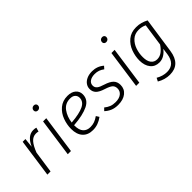

<svg xmlns="http://www.w3.org/2000/svg" viewBox="-9 -1507 2469 2469"><g transform="rotate(-45 1225.5 -273.0)"><path d="M395 -527 379 -472Q361 -478 337 -478Q282 -478 242.5 -433Q203 -388 169 -298L126 0H68L142 -523H192L179 -396Q240 -534 345 -534Q374 -534 395 -527Z M497 0H439L513 -523H571ZM526 -707Q526 -727 539.5 -740Q553 -753 573 -753Q591 -753 602 -742.5Q613 -732 613 -715Q613 -695 599.5 -682Q586 -669 566 -669Q548 -669 537 -679.5Q526 -690 526 -707Z M760 -206V-200Q760 -118 795.5 -79Q831 -40 893 -40Q934 -40 968.5 -52.5Q1003 -65 1041 -92L1067 -51Q1025 -20 981.5 -4.5Q938 11 889 11Q799 11 749 -44Q699 -99 699 -199Q699 -278 727.5 -355Q756 -432 816.5 -483Q877 -534 966 -534Q1039 -534 1080 -498.5Q1121 -463 1121 -408Q1121 -312 1027 -265.5Q933 -219 760 -206ZM763 -252Q913 -264 987 -300Q1061 -336 1061 -406Q1061 -440 1037 -463Q1013 -486 966 -486Q876 -486 825.5 -417Q775 -348 763 -252Z M1574 -475 1543 -440Q1513 -463 1482 -474Q1451 -485 1413 -485Q1357 -485 1323 -461.5Q1289 -438 1289 -397Q1289 -363 1314.5 -341.5Q1340 -320 1404 -301Q1481 -277 1515.5 -242Q1550 -207 1550 -150Q1550 -77 1495 -33Q1440 11 1347 11Q1286 11 1241.5 -8Q1197 -27 1162 -60L1195 -94Q1229 -66 1265 -52Q1301 -38 1347 -38Q1415 -38 1452.5 -67.5Q1490 -97 1490 -145Q1490 -187 1464.5 -210Q1439 -233 1370 -255Q1293 -279 1261.5 -311.5Q1230 -344 1230 -394Q1230 -432 1252 -464Q1274 -496 1315.5 -515Q1357 -534 1413 -534Q1506 -534 1574 -475Z M1740 0H1682L1756 -523H1814ZM1769 -707Q1769 -727 1782.5 -740Q1796 -753 1816 -753Q1834 -753 1845 -742.5Q1856 -732 1856 -715Q1856 -695 1842.5 -682Q1829 -669 1809 -669Q1791 -669 1780 -679.5Q1769 -690 1769 -707Z M2382 -491 2311 -4Q2280 207 2092 207Q2002 207 1919 158L1942 113Q2016 156 2090 156Q2231 156 2254 -3L2266 -90Q2236 -49 2195 -24.5Q2154 0 2108 0Q2031 0 1987 -54Q1943 -108 1942 -200Q1942 -278 1970.5 -355Q1999 -432 2060 -483Q2121 -534 2214 -534Q2263 -534 2302 -523Q2341 -512 2382 -491ZM2004 -200Q2004 -127 2034 -88Q2064 -49 2117 -49Q2163 -49 2202 -77Q2241 -105 2276 -158L2320 -463Q2272 -487 2214 -487Q2142 -487 2094.5 -443Q2047 -399 2025 -333Q2003 -267 2004 -200Z"/></g></svg>

Font: Fira Sans Light
Style: Italic
Weight: 300
Italic angle: -8°
Designer: bBox Type GmbH & Carrois Corporate GbR & Edenspiekermann AG
Foundry: bBox Type GmbH & Carrois Corporate GbR & Edenspiekermann AG
Version: Version 4.301